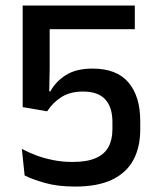

<svg xmlns="http://www.w3.org/2000/svg" viewBox="-20 -659 566 690"><path d="M250 11.5Q187 11.5 140.8 -1.8Q94.5 -15 68.5 -28.5L58.5 -124Q80.5 -112 108.8 -101.2Q137 -90.5 170.2 -83.8Q203.5 -77 241 -77Q292.5 -77 324 -90.8Q355.5 -104.5 369.8 -130.8Q384 -157 384 -194V-221.5Q384 -273 358.5 -301.5Q333 -330 278 -330Q233 -330 201.8 -310.8Q170.5 -291.5 149.5 -259L61.5 -274V-639H464.5V-554H158.5V-414.5L157 -330.5H161Q180 -366 216.8 -389.2Q253.5 -412.5 313 -412.5Q399.5 -412.5 441.8 -362.5Q484 -312.5 484 -224.5V-193Q484 -130.5 459.5 -84.5Q435 -38.5 383.2 -13.5Q331.5 11.5 250 11.5Z"/></svg>

Font: Anek Bangla Medium
Style: Regular
Weight: 500
Designer: Sulekha Rajkumar (Bangla), Yesha Goshar (Latin)
Foundry: Ek Type
Version: Version 1.003